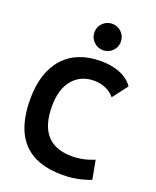

<svg xmlns="http://www.w3.org/2000/svg" viewBox="-169 -1031 925 1139"><g transform="rotate(20 293.0 -462.0)"><path d="M365.2 9.8Q33.7 9.8 33.7 -347.7Q33.7 -517.1 117.2 -610.1Q200.7 -703.1 353.5 -703.1Q422.4 -703.1 475.6 -680.9Q528.8 -658.7 556.2 -617.7L483.9 -522.9Q461.9 -550.3 428 -565.2Q394 -580.1 354.5 -580.1Q270.5 -580.1 220 -520.8Q169.4 -461.4 169.4 -352.5Q169.4 -113.3 381.8 -113.3Q452.6 -113.3 521.5 -142.6L543.9 -23.4Q459 9.8 365.2 9.8ZM339.4 -767.6Q305.1 -767.6 280.5 -792Q255.9 -816.4 255.9 -850.7Q255.9 -885.5 280.4 -909.8Q305 -934.1 339.2 -934.1Q374 -934.1 398.4 -909.8Q422.9 -885.5 422.9 -850.7Q422.9 -816.4 398.6 -792Q374.2 -767.6 339.4 -767.6Z"/></g></svg>

Font: Cascadia Mono
Style: Regular
Weight: 400
Monospace: yes
Designer: Aaron Bell
Foundry: Saja Typeworks
Version: Version 2404.023